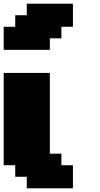

<svg xmlns="http://www.w3.org/2000/svg" viewBox="-20 -1020 540 1040"><path d="M125 0H375V-125H312.5V-187.5H250V-625H0V-125H62.5V-62.5H125ZM0 -750H250V-812.5H312.5V-875H375V-1000H125V-937.5H62.5V-875H0Z"/></svg>

Font: Faithful 32x
Style: Bold
Weight: 400
Foundry: Faithful Resource Pack
Version: Version 1.0; January 27, 2023